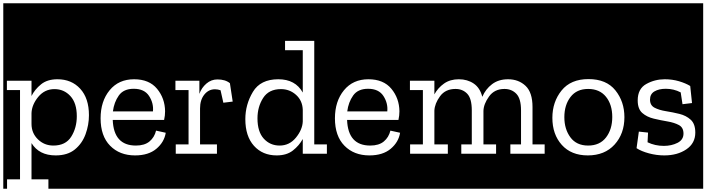

<svg xmlns="http://www.w3.org/2000/svg" viewBox="-32 -937 4305 1170"><path d="M90 156H11V213H-12V-917H557V213H263V156H160V-65Q206 10 307 10Q380 10 424.5 -26.5Q469 -63 489.5 -119.5Q510 -176 510 -235Q510 -338 457 -396Q404 -454 318 -454Q256 -454 218 -423Q180 -392 160 -352V-445H10V-388H90ZM436 -229Q436 -158 402 -104Q368 -50 293 -50Q238 -50 199 -88Q160 -126 160 -182V-248Q162 -299 201 -346.5Q240 -394 300 -394Q358 -394 397 -351.5Q436 -309 436 -229Z M533 213V-917H1023V213ZM978 -128 919 -141Q909 -100 879 -75Q849 -50 796 -50Q661 -50 655 -206H968Q974 -233 974 -259Q973 -338 925 -396Q877 -454 785 -454Q691 -454 636 -387Q581 -320 581 -216Q581 -108 639 -49Q697 10 791 10Q873 10 921 -30.5Q969 -71 978 -128ZM900 -258H656Q663 -314 692 -355Q721 -396 783 -396Q848 -396 876.5 -352Q905 -308 900 -258Z M999 213V-917H1439V213ZM1293 -453Q1255 -453 1225.5 -427.5Q1196 -402 1183 -365V-445H1037V-388H1117V-57H1039V0H1290V-57H1187V-276Q1187 -328 1213 -360.5Q1239 -393 1278 -393Q1295 -393 1312 -387L1329 -311L1386 -318L1369 -430Q1341 -453 1293 -453Z M1415 213V-917H1985V213ZM1813 0H1960V-57H1883V-688H1705V-631H1813V-373Q1768 -454 1664 -454Q1555 -454 1509 -377Q1463 -300 1463 -211Q1463 -107 1515.5 -48.5Q1568 10 1654 10Q1715 10 1753 -20Q1791 -50 1813 -90ZM1813 -268V-197Q1811 -147 1771.5 -98.5Q1732 -50 1672 -50Q1614 -50 1575.5 -92Q1537 -134 1537 -216Q1537 -286 1571.5 -340Q1606 -394 1680 -394Q1733 -394 1772 -359Q1811 -324 1813 -268Z M1961 213V-917H2451V213ZM2406 -128 2347 -141Q2337 -100 2307 -75Q2277 -50 2224 -50Q2089 -50 2083 -206H2396Q2402 -233 2402 -259Q2401 -338 2353 -396Q2305 -454 2213 -454Q2119 -454 2064 -387Q2009 -320 2009 -216Q2009 -108 2067 -49Q2125 10 2219 10Q2301 10 2349 -30.5Q2397 -71 2406 -128ZM2328 -258H2084Q2091 -314 2120 -355Q2149 -396 2211 -396Q2276 -396 2304.5 -352Q2333 -308 2328 -258Z M2427 213V-917H3311V213ZM3078 0H3291V-57H3213V-285Q3213 -374 3170.5 -414Q3128 -454 3064 -454Q3006 -454 2966.5 -424Q2927 -394 2907 -347Q2893 -402 2854.5 -428Q2816 -454 2764 -454Q2711 -454 2674 -428Q2637 -402 2615 -362V-445H2466V-388H2545V-57H2467V0H2697V-57H2615V-263Q2617 -306 2649.5 -350.5Q2682 -395 2744 -395Q2787 -395 2815 -366Q2843 -337 2843 -264V-57H2779V0H2991V-57H2914V-261Q2915 -303 2948 -349Q2981 -395 3042 -395Q3086 -395 3114.5 -365.5Q3143 -336 3143 -264V-57H3078Z M3287 213V-917H3820V213ZM3554 -455Q3446 -455 3390 -385.5Q3334 -316 3334 -219Q3334 -118 3391.5 -54Q3449 10 3550 10Q3653 10 3713 -56Q3773 -122 3773 -223Q3773 -318 3718 -386.5Q3663 -455 3554 -455ZM3552 -50Q3481 -50 3444 -100Q3407 -150 3407 -223Q3407 -297 3444.5 -346Q3482 -395 3552 -395Q3622 -395 3660.5 -347.5Q3699 -300 3699 -224Q3699 -149 3661 -99.5Q3623 -50 3552 -50Z M3796 213V-917H4253V213ZM4205 -129Q4205 -182 4177 -207.5Q4149 -233 4108 -243Q4067 -253 4026 -259.5Q3985 -266 3957 -280.5Q3929 -295 3929 -330Q3929 -364 3956 -380Q3983 -396 4025 -396Q4074 -396 4116 -374L4127 -302L4185 -309L4174 -413Q4146 -430 4105.5 -442Q4065 -454 4019 -454Q3958 -454 3906 -425Q3854 -396 3854 -325Q3854 -273 3882 -248.5Q3910 -224 3952 -214Q3994 -204 4035.5 -197Q4077 -190 4105 -175Q4133 -160 4133 -123Q4133 -85 4096.5 -66.5Q4060 -48 4013 -48Q3960 -48 3914 -70L3917 -129L3861 -135L3847 -34Q3876 -15 3922.5 -2.5Q3969 10 4016 10Q4096 10 4150.5 -27Q4205 -64 4205 -129Z"/></svg>

Font: Zilla Slab Highlight
Style: Regular
Weight: 400
Designer: Typotheque Type Foundry
Foundry: Typotheque type foundry
Version: Version 1.1; 2017; ttfautohint (v1.6)